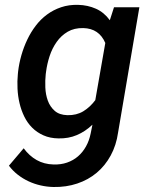

<svg xmlns="http://www.w3.org/2000/svg" viewBox="-20 -558 627 787"><path d="M54.2 -264.6Q58.1 -297.9 67.6 -331.3Q77.1 -364.7 91.8 -395.5Q106.4 -426.3 126.5 -452.6Q146.5 -479 172.6 -498.3Q198.7 -517.6 230.5 -528.3Q262.2 -539.1 300.3 -538.1Q339.8 -537.1 373.3 -522.2Q406.7 -507.3 430.2 -475.1L447.3 -528.3H551.3L463.9 -14.2Q456.5 37.6 433.8 79.3Q411.1 121.1 376.5 150.1Q341.8 179.2 296.6 194.3Q251.5 209.5 199.2 208.5Q172.9 208 147 202.1Q121.1 196.3 97.4 185.3Q73.7 174.3 53 158.2Q32.2 142.1 16.6 121.1L77.1 49.8Q99.6 80.6 130.1 97.9Q160.6 115.2 199.2 116.2Q229.5 117.2 254.9 108.4Q280.3 99.6 299.8 82.8Q319.3 65.9 332.5 42.2Q345.7 18.6 351.6 -10.7L358.9 -46.9Q329.6 -19 295.2 -4.4Q260.7 10.3 219.7 9.3Q185.1 8.8 158.2 -3.2Q131.3 -15.1 111.8 -34.7Q92.3 -54.2 79.6 -80.1Q66.9 -106 60.1 -135Q53.2 -164.1 51.8 -194.6Q50.3 -225.1 53.2 -254.4ZM167.5 -254.4Q164.6 -228.5 165.8 -199.5Q167 -170.4 176 -145.5Q185.1 -120.6 204.1 -103.8Q223.1 -86.9 256.3 -85.9Q293.5 -85 321.3 -101.8Q349.1 -118.7 370.6 -147.5L411.6 -381.8Q386.2 -441.4 321.3 -442.9Q284.7 -443.8 257.6 -428Q230.5 -412.1 212.2 -386Q193.8 -359.9 183.3 -327.9Q172.9 -295.9 168.9 -264.6Z"/></svg>

Font: Roboto Mono Medium
Style: Italic
Weight: 500
Designer: Google
Version: Version 2.000985; 2015; ttfautohint (v1.3)